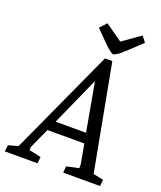

<svg xmlns="http://www.w3.org/2000/svg" viewBox="-203 -934 865 1031"><g transform="rotate(20 229.5 -419.0)"><path d="M-46 -37 9 -52 284 -653H326L439 -49L497 -37L494 0H283L286 -37L356 -52V-75L336 -186H125L72 -69V-52L140 -37L136 0H-51ZM325 -243 280 -494 275 -521 274 -518 262 -491 151 -243ZM316 -689Q311 -689 298 -699Q285 -709 272.5 -721Q260 -733 255 -738L197 -797L232 -835L330 -766L432 -838L457 -805L392 -744Q354 -708 338.5 -698.5Q323 -689 316 -689Z"/></g></svg>

Font: Faustina VF Beta
Style: Italic
Weight: 400
Italic angle: -8°
Designer: Alfonso Garcia
Foundry: Omnibus-Type
Version: Version 1.006